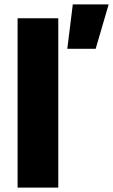

<svg xmlns="http://www.w3.org/2000/svg" viewBox="-20 -853 514 873"><path d="M60 -770H245V0H60ZM311 -833H474L415 -631H286Z"/></svg>

Font: Unbounded SemiBold
Style: Regular
Weight: 600
Designer: Luke Prowse, Jean-Baptiste Morizot, Fátima Lázaro, Florian Runge
Foundry: NaN
Version: Version 1.700